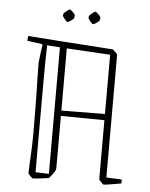

<svg xmlns="http://www.w3.org/2000/svg" viewBox="-53 -776 647 830"><g transform="rotate(5 270.5 -361.0)"><path d="M102 -491Q104 -508 106.5 -530Q109 -552 112 -569L110 -572L45 -581L47 -602Q126 -596 197 -591Q268 -586 324.5 -582.5Q381 -579 416 -576Q418 -576 427.5 -566.5Q437 -557 437 -554V-22L504 -19V-2Q498 -1 481 2Q464 5 448 7.5Q432 10 428 10Q426 10 416.5 0.5Q407 -9 407 -12V-268L218 -270V-48Q218 -40 216.5 -35Q215 -30 204 -15L190 2Q172 5 148.5 7.5Q125 10 121 10Q118 10 109 0.5Q100 -9 100 -12Q101 -51 103.5 -93.5Q106 -136 106 -191Q106 -273 105 -327.5Q104 -382 103 -420.5Q102 -459 102 -491ZM130 -18 188 -16V-565L132 -569Q130 -515 130 -377Q130 -239 130 -18ZM407 -552 218 -563V-293L407 -295ZM301 -711Q302 -714 313.5 -723Q325 -732 327 -732Q331 -732 342 -721Q353 -710 351 -705L349 -696Q348 -692 336.5 -684.5Q325 -677 322 -677Q318 -677 308.5 -689Q299 -701 300 -704ZM190 -711Q191 -714 202.5 -723Q214 -732 216 -732Q220 -732 231 -721Q242 -710 240 -705L238 -696Q237 -692 225.5 -684.5Q214 -677 211 -677Q207 -677 197.5 -689Q188 -701 189 -704Z"/></g></svg>

Font: Grenze Gotisch Thin
Style: Regular
Weight: 100
Designer: Renata Polastri
Foundry: Omnibus-Type
Version: Version 1.001